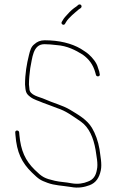

<svg xmlns="http://www.w3.org/2000/svg" viewBox="-20 -859 535 882"><path d="M279 -750 283 -757C295 -778 325.3 -801.4 342 -816L351 -822C360.3 -830 350.7 -843.7 340 -837L332 -830C314.2 -818.1 304.7 -809.9 288 -791C273.3 -775.4 270.8 -770.9 264 -759C257.4 -748.4 273.6 -739.3 279 -750ZM438 -519 436 -530C434 -537.3 432 -543.3 430 -548C424 -571.8 404.4 -594.3 388 -609C374.8 -620.9 365.4 -624.9 351 -635C308.5 -659.8 252.2 -674 185 -674C164.7 -674 150.1 -667 138 -656C122.5 -644.4 118.3 -627.2 113 -606C102.8 -565.3 95 -519.9 95 -471C97.6 -440.2 97.6 -429.7 119 -414C136 -400.6 157.2 -396.1 177 -387C196.4 -379.5 220.9 -371.3 241 -363C285 -349.2 317.8 -322.8 352 -300C389.8 -273 409.3 -225.9 419 -171C422.4 -144.2 431.8 -106.2 425 -79C420.4 -51.6 408.5 -33.7 384 -25C364.2 -16.5 338.1 -11.9 309 -17C280 -22.8 257.1 -22.6 232 -28.5C184.9 -39.5 174.5 -44.7 139.5 -79C96.3 -121.4 75.6 -166.8 69 -239L68 -251C66.7 -262.6 48.6 -262.4 50 -250L51 -238C57.1 -158.9 79.8 -111.6 127 -66C159.1 -34.9 165 -31.4 198.5 -19C231.3 -6.9 264.9 -6.6 306 0C339.1 6.4 367.4 0.8 391 -8C421 -19.2 435.8 -42.6 443 -76C449.5 -106.2 440.6 -143.6 437 -174C431 -209.9 418.4 -244.9 402.5 -271.5C379.5 -309.9 339.6 -331.8 301.5 -355C268.1 -375.3 221.2 -386.8 184 -404C161.8 -414.2 115 -420.6 115 -452C114.3 -458 113.7 -464.3 113 -471C113 -496.3 115.7 -521.1 119 -546C128.6 -590.6 130.2 -656 184 -656C201.2 -656 221.5 -654.2 239 -652C289.2 -648.7 327.6 -628.2 360 -608C388.4 -587.7 407.7 -562.6 418 -525L421 -514C424.8 -503.7 442.1 -508 438 -519Z"/></svg>

Font: HoneyBee
Style: BLn
Weight: 100
Foundry: Cannot Into Space Fonts
Version: Version 0.89